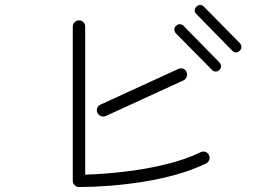

<svg xmlns="http://www.w3.org/2000/svg" viewBox="-20 -801 1040 773"><path d="M298 -48Q288 -48 280.5 -55.5Q273 -63 273 -73V-694Q273 -704 280.5 -711.5Q288 -719 298 -719Q309 -719 316 -711.5Q323 -704 323 -694V-98Q398 -100 483 -110Q568 -120 648 -139.5Q728 -159 787 -188Q797 -193 807 -189.5Q817 -186 821 -177Q826 -167 822.5 -157.5Q819 -148 810 -143Q756 -117 690.5 -98.5Q625 -80 555.5 -69Q486 -58 419.5 -53Q353 -48 298 -48ZM406 -334Q396 -330 386.5 -333.5Q377 -337 372 -347Q368 -357 371.5 -366.5Q375 -376 385 -380L697 -523Q707 -528 717 -524.5Q727 -521 731 -511Q735 -501 731.5 -491.5Q728 -482 718 -477ZM863 -519Q857 -513 848 -513Q839 -513 833 -520L688 -667Q682 -673 682 -682Q682 -691 689 -697Q695 -704 704 -703.5Q713 -703 719 -697L863 -550Q870 -543 870 -534.5Q870 -526 863 -519ZM915 -597 771 -744Q764 -751 764 -759.5Q764 -768 771 -774Q777 -781 786 -781Q795 -781 801 -774L946 -627Q952 -620 952 -611.5Q952 -603 945 -597Q939 -590 930 -590Q921 -590 915 -597Z"/></svg>

Font: Zen Kurenaido
Style: Regular
Weight: 400
Designer: Yoshimichi Ohira
Foundry: Positype
Version: Version 1.001